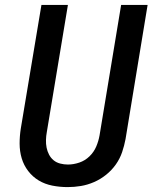

<svg xmlns="http://www.w3.org/2000/svg" viewBox="-20 -755 640 783"><path d="M256 8Q224 8 193.5 2Q163 -4 138 -19Q113 -34 95 -57.5Q77 -81 68.5 -109.5Q60 -138 60 -169.5Q60 -201 65 -232L149 -735H257L171 -217Q168 -201 167.5 -184.5Q167 -168 170 -153Q173 -138 180 -124.5Q187 -111 198.5 -101.5Q210 -92 225.5 -88Q241 -84 257 -84Q280 -84 303.5 -92Q327 -100 345 -117.5Q363 -135 372.5 -157.5Q382 -180 386 -203L474 -735H582L492 -188Q487 -161 478 -134.5Q469 -108 452.5 -84.5Q436 -61 413 -42.5Q390 -24 363.5 -12.5Q337 -1 310 3.5Q283 8 256 8Z"/></svg>

Font: Iosevka SS04 SmBd Ex Obl
Style: Regular
Weight: 600
Width: 7
Italic angle: -9°
Monospace: yes
Designer: Belleve Invis
Foundry: Belleve Invis
Version: Version 19.0.0; ttfautohint (v1.8.4)